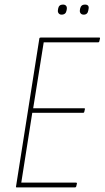

<svg xmlns="http://www.w3.org/2000/svg" viewBox="-20 -819 457 839"><path d="M53 0Q49 0 50 -4L152 -651Q153 -655 158 -655H413Q418 -655 417 -651L414 -638Q413 -634 409 -634H171L125 -346H347Q352 -346 351 -342L348 -329Q347 -326 343 -326H121L73 -21H312Q317 -21 316 -16L313 -4Q312 0 307 0ZM346 -755Q337 -755 332.5 -760.5Q328 -766 329 -774L330 -781Q334 -799 351 -799Q361 -799 365 -794Q369 -789 367 -780L366 -774Q363 -755 346 -755ZM249 -755Q241 -755 236.5 -760.5Q232 -766 233 -774L234 -781Q237 -799 255 -799Q264 -799 268.5 -794Q273 -789 272 -780L271 -774Q268 -755 249 -755Z"/></svg>

Font: Sofia Sans Condensed Thin
Style: Italic
Weight: 250
Italic angle: -9°
Version: Version 4.100